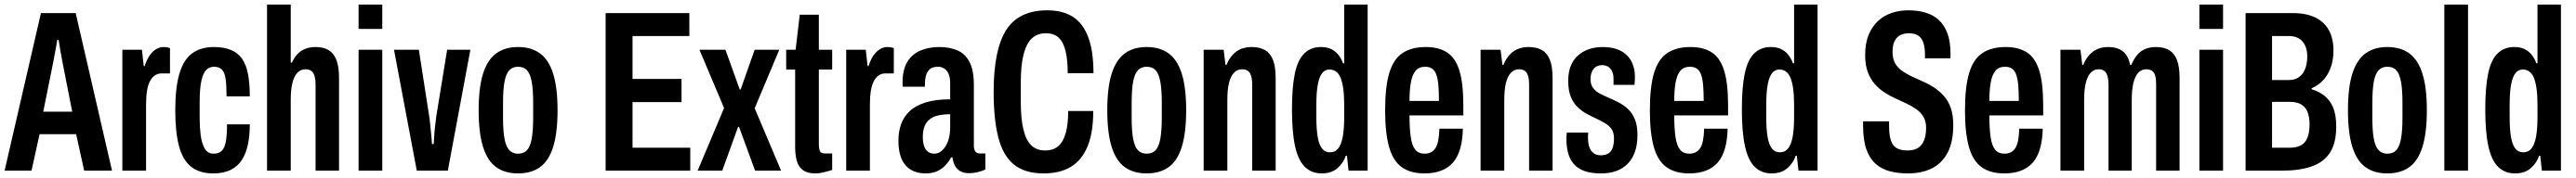

<svg xmlns="http://www.w3.org/2000/svg" viewBox="-20 -744 11200 776"><path d="M0 0 158 -687H309L467 0H346L311 -159H152L117 0ZM168 -257H294L251 -476Q250 -482 248 -493Q246 -504 243.5 -517.5Q241 -531 239 -544.5Q237 -558 235 -570H229Q227 -556 223.5 -538Q220 -520 217 -503Q214 -486 212 -476Z M512 0V-527H597L605 -456H609Q618 -484 630.5 -502Q643 -520 658.5 -529.5Q674 -539 692 -539Q699 -539 705.5 -538Q712 -537 719 -534V-424H683Q667 -424 654.5 -416Q642 -408 633 -392Q624 -376 619.5 -350Q615 -324 615 -288V0Z M907 12Q847 12 810.5 -17.5Q774 -47 758 -108Q742 -169 742 -263Q742 -362 760 -423Q778 -484 815.5 -511.5Q853 -539 910 -539Q953 -539 983.5 -526.5Q1014 -514 1032 -488.5Q1050 -463 1058 -422Q1066 -381 1066 -324H965Q965 -371 961 -399.5Q957 -428 945 -440.5Q933 -453 910 -453Q891 -453 877 -439.5Q863 -426 855.5 -392Q848 -358 848 -295V-229Q848 -190 852.5 -154.5Q857 -119 870 -96.5Q883 -74 908 -74Q930 -74 943 -85.5Q956 -97 961.5 -125Q967 -153 967 -202H1066Q1066 -154 1058 -115Q1050 -76 1032 -47.5Q1014 -19 983 -3.5Q952 12 907 12Z M1141 0V-724H1244V-471H1249Q1260 -495 1275 -510Q1290 -525 1309.5 -532Q1329 -539 1352 -539Q1387 -539 1409.5 -525Q1432 -511 1443 -481.5Q1454 -452 1454 -404V0H1352V-375Q1352 -390 1350 -402Q1348 -414 1343.5 -423Q1339 -432 1330 -437Q1321 -442 1308 -442Q1288 -442 1273.5 -427.5Q1259 -413 1251.5 -383.5Q1244 -354 1244 -308V0Z M1539 -618V-724H1642V-618ZM1539 0V-527H1642V0Z M1792 0 1693 -527H1801L1846 -237Q1848 -226 1850 -204.5Q1852 -183 1854.5 -159.5Q1857 -136 1858 -116H1865Q1866 -116 1867 -138Q1868 -160 1871 -188.5Q1874 -217 1877 -238L1924 -527H2025L1927 0Z M2232 12Q2175 12 2137 -15.5Q2099 -43 2080 -104Q2061 -165 2061 -263Q2061 -362 2080 -422.5Q2099 -483 2137 -511Q2175 -539 2232 -539Q2290 -539 2328 -511Q2366 -483 2385 -422.5Q2404 -362 2404 -263Q2404 -165 2385 -104Q2366 -43 2328 -15.5Q2290 12 2232 12ZM2232 -74Q2257 -74 2271 -89Q2285 -104 2291.5 -138.5Q2298 -173 2298 -231V-295Q2298 -354 2291.5 -388.5Q2285 -423 2271 -438Q2257 -453 2232 -453Q2209 -453 2194.5 -438Q2180 -423 2173.5 -388.5Q2167 -354 2167 -295V-231Q2167 -173 2173.5 -138.5Q2180 -104 2194.5 -89Q2209 -74 2232 -74Z M2613 0V-687H2977V-587H2730V-400H2943V-299H2730V-100H2981V0Z M3013 0 3128 -273 3021 -527H3134L3196 -354H3200L3261 -527H3368L3261 -272L3376 0H3263L3193 -191H3189L3120 0Z M3525 12Q3490 12 3470.5 -2.5Q3451 -17 3444 -43.5Q3437 -70 3437 -104V-441H3398V-527H3439L3457 -680H3540V-527H3598V-441H3540V-117Q3540 -95 3545 -85Q3550 -75 3565 -75H3598V-3Q3585 1 3572 4.5Q3559 8 3547.5 10Q3536 12 3525 12Z M3659 0V-527H3744L3752 -456H3756Q3765 -484 3777.5 -502Q3790 -520 3805.5 -529.5Q3821 -539 3839 -539Q3846 -539 3852.5 -538Q3859 -537 3866 -534V-424H3830Q3814 -424 3801.5 -416Q3789 -408 3780 -392Q3771 -376 3766.5 -350Q3762 -324 3762 -288V0Z M4004 12Q3976 12 3954 3Q3932 -6 3916.5 -24Q3901 -42 3893.5 -69Q3886 -96 3886 -131Q3886 -170 3897.5 -202.5Q3909 -235 3935 -259.5Q3961 -284 4004.5 -297.5Q4048 -311 4111 -311V-382Q4111 -404 4105 -419.5Q4099 -435 4087 -444Q4075 -453 4058 -453Q4034 -453 4022 -442Q4010 -431 4005.5 -413.5Q4001 -396 4001 -374V-366H3905Q3904 -370 3904 -374.5Q3904 -379 3904 -384Q3904 -440 3924.5 -474Q3945 -508 3981.5 -523.5Q4018 -539 4064 -539Q4108 -539 4142 -524.5Q4176 -510 4195 -474Q4214 -438 4214 -372V-108Q4214 -92 4220.5 -83.5Q4227 -75 4240 -75H4264V-5Q4249 2 4230.5 6.5Q4212 11 4193 11Q4170 11 4154.5 2Q4139 -7 4131 -23Q4123 -39 4121 -58H4115Q4105 -39 4090 -23Q4075 -7 4054 2.5Q4033 12 4004 12ZM4043 -74Q4056 -74 4068 -82Q4080 -90 4090 -105Q4100 -120 4105.5 -141.5Q4111 -163 4111 -191V-246Q4061 -246 4035.5 -232.5Q4010 -219 4001 -197Q3992 -175 3992 -148Q3992 -124 3997.5 -107.5Q4003 -91 4014.5 -82.5Q4026 -74 4043 -74Z M4517 12Q4436 12 4388.5 -26.5Q4341 -65 4320.5 -144Q4300 -223 4300 -344Q4300 -527 4354.5 -613Q4409 -699 4533 -699Q4600 -699 4644 -671Q4688 -643 4711 -582.5Q4734 -522 4734 -425H4622Q4622 -481 4613 -520Q4604 -559 4583.5 -579Q4563 -599 4527 -599Q4490 -599 4466 -576.5Q4442 -554 4430 -506.5Q4418 -459 4418 -383V-301Q4418 -226 4429.5 -179Q4441 -132 4464 -110Q4487 -88 4524 -88Q4559 -88 4581 -107Q4603 -126 4613.5 -164Q4624 -202 4624 -260H4733Q4733 -164 4707.5 -104Q4682 -44 4634.5 -16Q4587 12 4517 12Z M4965 12Q4908 12 4870 -15.5Q4832 -43 4813 -104Q4794 -165 4794 -263Q4794 -362 4813 -422.5Q4832 -483 4870 -511Q4908 -539 4965 -539Q5023 -539 5061 -511Q5099 -483 5118 -422.5Q5137 -362 5137 -263Q5137 -165 5118 -104Q5099 -43 5061 -15.5Q5023 12 4965 12ZM4965 -74Q4990 -74 5004 -89Q5018 -104 5024.5 -138.5Q5031 -173 5031 -231V-295Q5031 -354 5024.5 -388.5Q5018 -423 5004 -438Q4990 -453 4965 -453Q4942 -453 4927.5 -438Q4913 -423 4906.5 -388.5Q4900 -354 4900 -295V-231Q4900 -173 4906.5 -138.5Q4913 -104 4927.5 -89Q4942 -74 4965 -74Z M5213 0V-527H5300L5308 -461H5312Q5324 -489 5340 -506Q5356 -523 5376.5 -531Q5397 -539 5421 -539Q5458 -539 5481 -525Q5504 -511 5515 -481.5Q5526 -452 5526 -404V0H5424V-375Q5424 -390 5422 -402Q5420 -414 5415.5 -423Q5411 -432 5402 -437Q5393 -442 5380 -442Q5360 -442 5345.5 -427.5Q5331 -413 5323.5 -383.5Q5316 -354 5316 -308V0Z M5726 12Q5682 12 5653 -16.5Q5624 -45 5610.5 -106.5Q5597 -168 5597 -267Q5597 -364 5609.5 -423.5Q5622 -483 5650.5 -511Q5679 -539 5723 -539Q5748 -539 5766.5 -530.5Q5785 -522 5798 -506Q5811 -490 5819 -468H5824V-724H5926V0H5843L5836 -65H5831Q5821 -34 5795 -11Q5769 12 5726 12ZM5762 -80Q5785 -80 5798.5 -97.5Q5812 -115 5818 -149Q5824 -183 5824 -233V-288Q5824 -328 5820 -357Q5816 -386 5808.5 -404.5Q5801 -423 5788.5 -432Q5776 -441 5760 -441Q5741 -441 5728.5 -425.5Q5716 -410 5709.5 -376.5Q5703 -343 5703 -288V-233Q5703 -180 5709 -146Q5715 -112 5728 -96Q5741 -80 5762 -80Z M6173 12Q6112 12 6074 -15.5Q6036 -43 6019 -104Q6002 -165 6002 -263Q6002 -365 6020 -425.5Q6038 -486 6077.5 -512.5Q6117 -539 6179 -539Q6234 -539 6270.5 -516Q6307 -493 6324.5 -437.5Q6342 -382 6342 -284V-241H6108Q6108 -183 6113.5 -146Q6119 -109 6133 -91.5Q6147 -74 6174 -74Q6189 -74 6201 -80Q6213 -86 6221 -98.5Q6229 -111 6233 -132Q6237 -153 6238 -183H6340Q6339 -134 6328.5 -97Q6318 -60 6297.5 -36Q6277 -12 6245.5 0Q6214 12 6173 12ZM6108 -304H6236Q6236 -345 6233.5 -373Q6231 -401 6224.5 -419Q6218 -437 6206 -445Q6194 -453 6176 -453Q6149 -453 6134.5 -435.5Q6120 -418 6114 -385Q6108 -352 6108 -304Z M6417 0V-527H6504L6512 -461H6516Q6528 -489 6544 -506Q6560 -523 6580.5 -531Q6601 -539 6625 -539Q6662 -539 6685 -525Q6708 -511 6719 -481.5Q6730 -452 6730 -404V0H6628V-375Q6628 -390 6626 -402Q6624 -414 6619.5 -423Q6615 -432 6606 -437Q6597 -442 6584 -442Q6564 -442 6549.5 -427.5Q6535 -413 6527.5 -383.5Q6520 -354 6520 -308V0Z M6941 12Q6896 12 6867 1Q6838 -10 6821 -30.5Q6804 -51 6797 -79Q6790 -107 6790 -140Q6790 -145 6790.5 -152Q6791 -159 6792 -166H6885Q6884 -159 6884 -153.5Q6884 -148 6884 -142Q6884 -121 6889.5 -104Q6895 -87 6907.5 -77Q6920 -67 6939 -67Q6960 -67 6973 -75.5Q6986 -84 6991.5 -100.5Q6997 -117 6997 -141Q6997 -167 6985.5 -182.5Q6974 -198 6955.5 -208.5Q6937 -219 6916 -229Q6896 -238 6875.5 -249.5Q6855 -261 6837 -279Q6819 -297 6808.5 -324Q6798 -351 6798 -392Q6798 -429 6809 -456.5Q6820 -484 6841 -502.5Q6862 -521 6889 -530Q6916 -539 6947 -539Q6981 -539 7007 -530.5Q7033 -522 7051 -505Q7069 -488 7078.5 -464Q7088 -440 7088 -409Q7088 -401 7087.5 -391.5Q7087 -382 7086 -374H6995V-399Q6995 -421 6988.5 -434Q6982 -447 6971 -453.5Q6960 -460 6945 -460Q6933 -460 6923.5 -455.5Q6914 -451 6907.5 -442.5Q6901 -434 6898 -423Q6895 -412 6895 -398Q6895 -375 6906.5 -360Q6918 -345 6936.5 -335.5Q6955 -326 6976 -317Q6997 -308 7019 -296.5Q7041 -285 7059 -267.5Q7077 -250 7088 -223.5Q7099 -197 7099 -156Q7099 -112 7087.5 -80.5Q7076 -49 7055 -28.5Q7034 -8 7005.5 2Q6977 12 6941 12Z M7324 12Q7263 12 7225 -15.5Q7187 -43 7170 -104Q7153 -165 7153 -263Q7153 -365 7171 -425.5Q7189 -486 7228.5 -512.5Q7268 -539 7330 -539Q7385 -539 7421.5 -516Q7458 -493 7475.5 -437.5Q7493 -382 7493 -284V-241H7259Q7259 -183 7264.5 -146Q7270 -109 7284 -91.5Q7298 -74 7325 -74Q7340 -74 7352 -80Q7364 -86 7372 -98.5Q7380 -111 7384 -132Q7388 -153 7389 -183H7491Q7490 -134 7479.5 -97Q7469 -60 7448.5 -36Q7428 -12 7396.5 0Q7365 12 7324 12ZM7259 -304H7387Q7387 -345 7384.5 -373Q7382 -401 7375.5 -419Q7369 -437 7357 -445Q7345 -453 7327 -453Q7300 -453 7285.5 -435.5Q7271 -418 7265 -385Q7259 -352 7259 -304Z M7682 12Q7638 12 7609 -16.5Q7580 -45 7566.5 -106.5Q7553 -168 7553 -267Q7553 -364 7565.5 -423.5Q7578 -483 7606.5 -511Q7635 -539 7679 -539Q7704 -539 7722.5 -530.5Q7741 -522 7754 -506Q7767 -490 7775 -468H7780V-724H7882V0H7799L7792 -65H7787Q7777 -34 7751 -11Q7725 12 7682 12ZM7718 -80Q7741 -80 7754.5 -97.5Q7768 -115 7774 -149Q7780 -183 7780 -233V-288Q7780 -328 7776 -357Q7772 -386 7764.5 -404.5Q7757 -423 7744.5 -432Q7732 -441 7716 -441Q7697 -441 7684.5 -425.5Q7672 -410 7665.5 -376.5Q7659 -343 7659 -288V-233Q7659 -180 7665 -146Q7671 -112 7684 -96Q7697 -80 7718 -80Z M8275 12Q8233 12 8197.5 3Q8162 -6 8135.5 -29Q8109 -52 8094.5 -92.5Q8080 -133 8080 -196Q8080 -201 8080 -206Q8080 -211 8080 -215H8193Q8193 -210 8193 -205Q8193 -200 8193 -195Q8193 -155 8201 -131.5Q8209 -108 8226.5 -98Q8244 -88 8273 -88Q8289 -88 8301.5 -91.5Q8314 -95 8324 -103Q8334 -111 8340.5 -122.5Q8347 -134 8350.5 -150Q8354 -166 8354 -187Q8354 -215 8342.5 -234.5Q8331 -254 8312 -267.5Q8293 -281 8270 -292Q8247 -303 8221.5 -314.5Q8196 -326 8173 -341Q8150 -356 8131 -377.5Q8112 -399 8100.5 -429.5Q8089 -460 8089 -504Q8089 -556 8104.5 -593Q8120 -630 8146 -653.5Q8172 -677 8205.5 -688Q8239 -699 8277 -699Q8318 -699 8351.5 -689Q8385 -679 8409 -657Q8433 -635 8446.5 -599Q8460 -563 8460 -511V-490H8349V-506Q8349 -536 8342.5 -556.5Q8336 -577 8321 -588Q8306 -599 8278 -599Q8258 -599 8242 -591Q8226 -583 8217 -565Q8208 -547 8208 -517Q8208 -488 8219 -468.5Q8230 -449 8249 -435.5Q8268 -422 8291 -411Q8314 -400 8339.5 -389Q8365 -378 8388 -363Q8411 -348 8430.5 -326.5Q8450 -305 8461 -274Q8472 -243 8472 -199Q8472 -125 8447.5 -78.5Q8423 -32 8379 -10Q8335 12 8275 12Z M8694 12Q8633 12 8595 -15.5Q8557 -43 8540 -104Q8523 -165 8523 -263Q8523 -365 8541 -425.5Q8559 -486 8598.5 -512.5Q8638 -539 8700 -539Q8755 -539 8791.5 -516Q8828 -493 8845.5 -437.5Q8863 -382 8863 -284V-241H8629Q8629 -183 8634.5 -146Q8640 -109 8654 -91.5Q8668 -74 8695 -74Q8710 -74 8722 -80Q8734 -86 8742 -98.5Q8750 -111 8754 -132Q8758 -153 8759 -183H8861Q8860 -134 8849.5 -97Q8839 -60 8818.5 -36Q8798 -12 8766.5 0Q8735 12 8694 12ZM8629 -304H8757Q8757 -345 8754.5 -373Q8752 -401 8745.5 -419Q8739 -437 8727 -445Q8715 -453 8697 -453Q8670 -453 8655.5 -435.5Q8641 -418 8635 -385Q8629 -352 8629 -304Z M8938 0V-527H9025L9033 -461H9037Q9049 -489 9065 -506Q9081 -523 9101 -531Q9121 -539 9145 -539Q9185 -539 9209 -520.5Q9233 -502 9241 -461H9246Q9258 -489 9273 -506Q9288 -523 9308 -531Q9328 -539 9352 -539Q9389 -539 9411.5 -525Q9434 -511 9445 -481.5Q9456 -452 9456 -404V0H9354V-375Q9354 -390 9352.5 -402Q9351 -414 9346.5 -423Q9342 -432 9333 -437Q9324 -442 9311 -442Q9291 -442 9277 -427.5Q9263 -413 9255.5 -383.5Q9248 -354 9248 -308V0H9147V-375Q9147 -390 9145 -402Q9143 -414 9138.5 -423Q9134 -432 9125.5 -437Q9117 -442 9104 -442Q9084 -442 9070 -427.5Q9056 -413 9048.5 -383.5Q9041 -354 9041 -308V0Z M9542 -618V-724H9645V-618ZM9542 0V-527H9645V0Z M9743 0V-687H9947Q10007 -687 10046.5 -667.5Q10086 -648 10105.5 -611.5Q10125 -575 10125 -524Q10125 -481 10112.5 -448Q10100 -415 10079 -393Q10058 -371 10030 -359V-355Q10060 -346 10084.5 -327.5Q10109 -309 10123 -276.5Q10137 -244 10137 -192Q10137 -120 10109.5 -78Q10082 -36 10029 -18Q9976 0 9901 0ZM9858 -100H9933Q9981 -100 10001 -125Q10021 -150 10021 -202Q10021 -232 10013 -254Q10005 -276 9986 -288Q9967 -300 9935 -300H9858ZM9858 -395H9929Q9958 -395 9975.5 -408Q9993 -421 10002 -444Q10011 -467 10011 -498Q10011 -539 9990.5 -563Q9970 -587 9930 -587H9858Z M10359 12Q10302 12 10264 -15.5Q10226 -43 10207 -104Q10188 -165 10188 -263Q10188 -362 10207 -422.5Q10226 -483 10264 -511Q10302 -539 10359 -539Q10417 -539 10455 -511Q10493 -483 10512 -422.5Q10531 -362 10531 -263Q10531 -165 10512 -104Q10493 -43 10455 -15.5Q10417 12 10359 12ZM10359 -74Q10384 -74 10398 -89Q10412 -104 10418.5 -138.5Q10425 -173 10425 -231V-295Q10425 -354 10418.5 -388.5Q10412 -423 10398 -438Q10384 -453 10359 -453Q10336 -453 10321.5 -438Q10307 -423 10300.5 -388.5Q10294 -354 10294 -295V-231Q10294 -173 10300.5 -138.5Q10307 -104 10321.5 -89Q10336 -74 10359 -74Z M10607 0V-724H10710V0Z M10914 12Q10870 12 10841 -16.5Q10812 -45 10798.5 -106.5Q10785 -168 10785 -267Q10785 -364 10797.5 -423.5Q10810 -483 10838.5 -511Q10867 -539 10911 -539Q10936 -539 10954.5 -530.5Q10973 -522 10986 -506Q10999 -490 11007 -468H11012V-724H11114V0H11031L11024 -65H11019Q11009 -34 10983 -11Q10957 12 10914 12ZM10950 -80Q10973 -80 10986.5 -97.5Q11000 -115 11006 -149Q11012 -183 11012 -233V-288Q11012 -328 11008 -357Q11004 -386 10996.5 -404.5Q10989 -423 10976.5 -432Q10964 -441 10948 -441Q10929 -441 10916.5 -425.5Q10904 -410 10897.5 -376.5Q10891 -343 10891 -288V-233Q10891 -180 10897 -146Q10903 -112 10916 -96Q10929 -80 10950 -80Z"/></svg>

Font: Archivo ExtraCondensed SemiBold
Style: Regular
Weight: 600
Width: 2
Designer: Hector Gatti
Foundry: Omnibus-Type
Version: Version 2.001